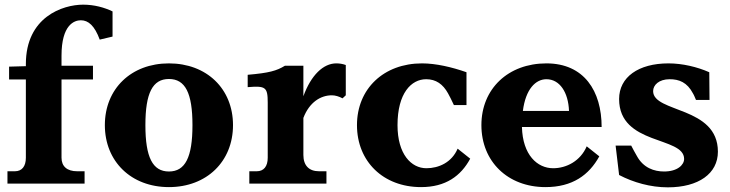

<svg xmlns="http://www.w3.org/2000/svg" viewBox="-20 -788 3131 824"><path d="M19 -502V-447H91V-111C91 -74 74 -53 44 -53H12V0H343V-53H311C268 -53 244 -74 244 -111V-447H379V-506H244V-549C244 -682 299 -701 327 -701C359 -701 386 -678 408 -618L463 -631V-739C428 -756 384 -768 337 -768C249 -768 91 -715 91 -513V-504Z M705 -52C635 -52 604 -113 604 -251C604 -389 635 -449 705 -449C775 -449 806 -389 806 -251C806 -113 775 -52 705 -52ZM430 -251C430 -95 543 15 705 15C867 15 980 -95 980 -251C980 -407 867 -516 705 -516C543 -516 430 -407 430 -251Z M1282 -123V-282C1308 -350 1357 -379 1404 -379C1419 -379 1435 -374 1450 -366L1464 -379V-509C1450 -514 1437 -516 1423 -516C1368 -516 1315 -466 1282 -375V-506H1203C1167 -484 1135 -475 1043 -467V-414C1119 -420 1129 -415 1129 -348V-111C1129 -74 1112 -53 1082 -53H1050V0H1381V-53H1349C1306 -53 1282 -78 1282 -123Z M1928 -337H1982V-478C1919 -500 1851 -516 1791 -516C1627 -516 1512 -407 1512 -251C1512 -95 1625 15 1787 15C1893 15 1958 -33 1998 -107L1944 -150C1919 -91 1863 -66 1810 -66C1745 -66 1686 -126 1686 -251C1686 -388 1745 -448 1809 -448C1851 -448 1881 -427 1903 -387C1910 -374 1917 -361 1928 -337Z M2046 -251C2046 -95 2159 15 2321 15C2437 15 2508 -37 2552 -117L2498 -160C2471 -97 2411 -66 2354 -66C2286 -66 2223 -123 2220 -243H2562C2562 -397 2487 -516 2325 -516C2161 -516 2046 -407 2046 -251ZM2224 -312C2236 -406 2279 -448 2325 -448C2382 -448 2419 -392 2422 -312Z M2783 -397C2783 -423 2808 -448 2854 -448C2894 -448 2929 -435 2954 -387C2959 -379 2963 -368 2967 -359H3025L3024 -478C2972 -501 2908 -516 2849 -516C2720 -516 2637 -457 2637 -363C2637 -163 2916 -204 2916 -106C2916 -80 2887 -52 2830 -52C2788 -52 2741 -67 2713 -119C2704 -134 2697 -148 2689 -163H2622L2637 -37C2698 -5 2772 16 2846 16C2978 16 3061 -43 3061 -137C3061 -333 2783 -303 2783 -397Z"/></svg>

Font: LT Superior Serif ExtraBold
Style: Regular
Weight: 800
Designer: Daniel Lyons
Foundry: LyonsType
Version: Version 2.120;FEAKit 1.0